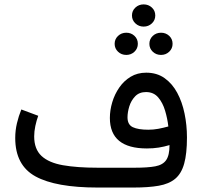

<svg xmlns="http://www.w3.org/2000/svg" viewBox="-20 -841 907 861"><path d="M571.8 -771.5Q571.8 -793 587.2 -807.1Q602.5 -821.3 624 -821.3Q646 -821.3 661.1 -807.1Q676.3 -793 676.3 -771.5Q676.3 -750.5 661.1 -736.1Q646 -721.7 624 -721.7Q602.5 -721.7 587.2 -736.1Q571.8 -750.5 571.8 -771.5ZM649.9 -644.5Q649.9 -665.5 665 -679.9Q680.2 -694.3 702.1 -694.3Q723.6 -694.3 738.8 -680.2Q753.9 -666 753.9 -644.5Q753.9 -623.5 738.8 -609.1Q723.6 -594.7 702.1 -594.7Q680.2 -594.7 665 -609.1Q649.9 -623.5 649.9 -644.5ZM494.1 -644.5Q494.1 -665.5 509.3 -679.9Q524.4 -694.3 546.4 -694.3Q567.9 -694.3 583 -680.2Q598.1 -666 598.1 -644.5Q598.1 -623.5 583 -609.1Q567.9 -594.7 546.4 -594.7Q524.4 -594.7 509.3 -609.1Q494.1 -623.5 494.1 -644.5ZM740.2 -190.4Q716.3 -183.1 691.7 -179.2Q667 -175.3 638.7 -175.3Q472.7 -175.3 472.7 -312Q472.7 -346.7 483.4 -382.6Q494.1 -418.5 514.9 -448.5Q535.6 -478.5 565.9 -496.8Q596.2 -515.1 635.7 -515.1Q683.6 -515.1 718 -490.7Q752.4 -466.3 774.7 -425Q796.9 -383.8 807.6 -331.8Q818.4 -279.8 818.4 -224.6Q818.4 -151.9 805.9 -107.2Q793.5 -62.5 765.6 -39.3Q737.8 -16.1 691.9 -8.1Q646 0 579.1 0H417.5Q230.5 0 139.4 -49.8Q48.3 -99.6 48.3 -222.2Q48.3 -255.9 55.9 -288.1Q63.5 -320.3 75.7 -350.1L151.4 -321.8Q143.6 -300.3 138.4 -275.9Q133.3 -251.5 133.3 -229.5Q133.3 -172.4 166 -141.8Q198.7 -111.3 262.2 -100.1Q325.7 -88.9 417.5 -88.9H585Q642.6 -88.9 676.5 -95.2Q710.4 -101.6 725.3 -123.3Q740.2 -145 740.2 -190.4ZM645 -259.3Q668 -259.3 689.9 -263.4Q711.9 -267.6 734.9 -273.9Q731 -308.6 720.5 -344.2Q710 -379.9 689.5 -404.1Q668.9 -428.2 634.8 -428.2Q604.5 -428.2 586.2 -409.2Q567.9 -390.1 559.8 -363.8Q551.8 -337.4 551.8 -314.9Q551.8 -281.7 575.9 -270.5Q600.1 -259.3 645 -259.3Z"/></svg>

Font: Vazirmatn RD UI FD
Style: Regular
Weight: 400
Designer: Saber Rastikerdar
Foundry: Saber Rastikerdar
Version: Version 33.003